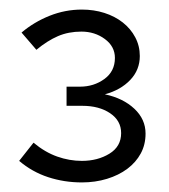

<svg xmlns="http://www.w3.org/2000/svg" viewBox="-20 -726 353 401"><path d="M20 -345ZM284 -447Q284 -424 274 -405.5Q264 -387 246 -373.5Q228 -360 203.5 -352.5Q179 -345 151 -345Q114 -345 80.5 -356Q47 -367 20 -390Q28 -400 35 -409Q42 -418 50 -428Q74 -408 99.5 -399Q125 -390 151 -390Q184 -390 208.5 -405Q233 -420 233 -448Q233 -474 210 -489.5Q187 -505 152 -505H119V-545H147Q176 -545 198 -561Q220 -577 220 -605Q220 -629 199 -644.5Q178 -660 150 -660Q123 -660 101 -650.5Q79 -641 56 -622Q48 -631 40.5 -640Q33 -649 25 -658Q51 -680 83.5 -693Q116 -706 151 -706Q176 -706 198 -699Q220 -692 236.5 -679Q253 -666 262.5 -648Q272 -630 272 -609Q272 -580 252 -559Q232 -538 199 -529Q237 -521 260.5 -499Q284 -477 284 -447Z"/></svg>

Font: Rosa Sans Light
Style: Regular
Weight: 300
Designer: Pentagram / MCKL
Foundry: Pentagram / MCKL
Version: Version 1.005;September 16, 2019;FontCreator 11.5.0.2425 64-